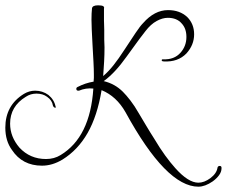

<svg xmlns="http://www.w3.org/2000/svg" viewBox="-22 -554 853 722"><path d="M724 148Q603 148 450 -132Q416 -192 360 -215Q344 -118 307.5 -54Q271 10 213 46Q175 69 136 69Q62 69 23 10Q-2 -24 -2 -74Q-2 -158 68 -201Q88 -213 110 -213Q138 -213 160 -197Q182 -179 187 -153Q188 -153 188 -151Q188 -149 186 -149Q180 -149 177 -157Q174 -177 155 -190Q139 -202 115 -202Q93 -202 75 -190Q16 -154 16 -89Q16 -40 51 1Q91 44 151 44Q182 44 206 29Q317 -38 329 -221Q301 -224 275 -213H272Q265 -213 265 -220Q265 -225 270 -227Q299 -242 330 -247L331 -261V-273Q331 -293 329.5 -321Q328 -349 326 -384Q324 -419 323 -443Q322 -467 322 -480Q322 -493 322.5 -503.5Q323 -514 324 -523Q326 -534 347 -534Q360 -534 366 -531Q371 -527 369 -522V-476Q369 -469 369.5 -460.5Q370 -452 370 -442V-405Q370 -398 370.5 -390.5Q371 -383 371 -376Q371 -348 369.5 -322Q368 -296 366 -268Q386 -285 405 -309Q424 -333 446 -367Q471 -405 488 -430.5Q505 -456 516 -467Q559 -516 610 -516Q654 -516 682 -490Q708 -464 708 -425Q708 -385 679 -353Q647 -320 594 -323Q586 -323 586 -328L587 -330Q587 -331 592 -331Q633 -329 657 -356Q679 -381 679 -415Q679 -447 661 -466Q643 -487 609 -487Q589 -487 567 -475Q545 -463 525 -437L502 -407L454 -341Q410 -279 368 -249Q410 -239 440 -209Q453 -196 468.5 -176Q484 -156 500 -128L528 -81Q535 -69 542.5 -57Q550 -45 557 -34Q579 3 599 30.5Q619 58 637 78Q686 133 724 133Q746 133 769 116Q793 98 796 76Q798 70 804 70Q811 70 811 77V79Q811 92 802 104.5Q793 117 778 128Q749 148 724 148Z"/></svg>

Font: Puppies Play
Style: Regular
Weight: 400
Designer: Robert E. Leuschke
Foundry: Robert E. Leuschke
Version: Version 1.010; ttfautohint (v1.8.3)